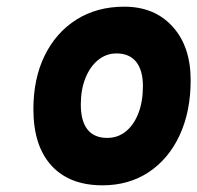

<svg xmlns="http://www.w3.org/2000/svg" viewBox="-20 -543 591 575"><path d="M287 12Q188 12 134 -47.2Q80 -106.5 80 -216Q80 -308 114 -377Q148 -446 209.2 -484.5Q270.5 -523 352 -523Q443 -523 497 -463.2Q551 -403.5 551 -303Q551 -209 518 -138Q485 -67 425.5 -27.5Q366 12 287 12ZM301 -130Q333 -130 357 -149.5Q381 -169 394.5 -204Q408 -239 408 -285Q408 -332.5 387.8 -357.8Q367.5 -383 329 -383Q298 -383 273.8 -363.2Q249.5 -343.5 235.8 -309Q222 -274.5 222 -230Q222 -180.5 242 -155.2Q262 -130 301 -130Z"/></svg>

Font: Overpass Black
Style: Italic
Weight: 900
Italic angle: -10°
Designer: Delve Withrington, Dave Bailey, Thomas Jockin
Foundry: Delve Fonts LLC
Version: Version 4.000